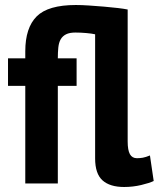

<svg xmlns="http://www.w3.org/2000/svg" viewBox="-20 -733 634 767"><path d="M360 -596Q347 -599 324.5 -601Q302 -603 281 -603Q258 -603 244 -596Q230 -589 222.5 -576Q215 -563 213 -543.5Q211 -524 211 -500H286V-390H211V0H81V-390H12V-500H81V-528Q81 -622 126.5 -667.5Q172 -713 283 -713Q306 -713 336 -711Q366 -709 395.5 -706.5Q425 -704 450.5 -701Q476 -698 490 -695V-168Q490 -133 499 -117Q508 -101 527 -101Q539 -101 550.5 -103Q562 -105 579 -112L594 -10Q578 -2 544.5 6Q511 14 476 14Q419 14 389.5 -12.5Q360 -39 360 -100Z"/></svg>

Font: PTSans
Style: Bold
Weight: 700
Designer: A.Korolkova, O.Umpeleva, V.Yefimov
Foundry: ParaType Ltd
Version: Version 2.003W OFL